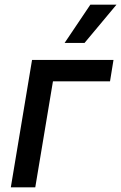

<svg xmlns="http://www.w3.org/2000/svg" viewBox="-20 -802 519 822"><path d="M465.9 -545.5H117.2L26.3 0H131L206.7 -453.8H451ZM256.7 -618.3H342L478.7 -782H366.8Z"/></svg>

Font: Margiela Sans Medium
Style: Italic
Weight: 500
Italic angle: -9.39999°
Designer: Stefan Endress, Andreas Faust
Version: Version 1.100;FEAKit 1.0